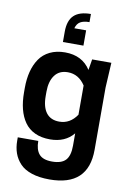

<svg xmlns="http://www.w3.org/2000/svg" viewBox="-106 -857 775 1135"><g transform="rotate(10 281.5 -290.0)"><path d="M376 -7.8V-82Q325.7 -21 234.9 -21Q182.6 -21 144 -39.1Q105.5 -57.1 82 -90.6Q58.6 -124 47.4 -168.5Q36.1 -212.9 36.1 -269V-294.9Q36.1 -348.6 47.4 -392.6Q58.6 -436.5 81.8 -470.7Q105 -504.9 144 -523.9Q183.1 -543 234.9 -543Q337.9 -543 388.2 -464.8L398.9 -529.8H514.2L505.9 -379.9V-5.9Q505.9 212.9 272.9 212.9Q211.4 212.9 166.3 198Q121.1 183.1 95.5 155.8Q69.8 128.4 57.9 94.7Q45.9 61 45.9 19V0H168.9Q168.9 52.2 191.9 79.1Q214.8 106 270 106Q326.2 106 351.1 79.3Q376 52.7 376 -7.8ZM376 -193.8V-369.1Q336.4 -430.2 271 -430.2Q219.7 -430.2 192.9 -393.8Q166 -357.4 166 -294.9V-269Q166 -203.1 192.6 -168.5Q219.2 -133.8 271 -133.8Q335.4 -133.8 376 -193.8ZM210.9 -601.1V-663.1Q210.9 -730 243.9 -761.5Q276.9 -793 345.2 -793V-744.1Q310.1 -744.1 290.3 -732.4Q270.5 -720.7 263.2 -692.9H334V-601.1Z"/></g></svg>

Font: Cooper Hewitt
Style: Semibold
Weight: 709
Designer: Village Type and Design LLC
Foundry: Cooper Hewitt Smithsonian Design Museum
Version: 1.000